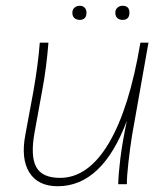

<svg xmlns="http://www.w3.org/2000/svg" viewBox="-20 -639 575 666"><path d="M180 7Q112 7 82 -40.5Q52 -88 68 -172L96 -323Q104 -369 109.5 -410.5Q115 -452 118 -491H148Q145 -451 139.5 -408Q134 -365 126 -323L100 -180Q85 -98 105.5 -60Q126 -22 188 -22Q286 -22 357.5 -142.5Q429 -263 467 -491H495L438 -169Q431 -125 425.5 -76Q420 -27 420 0H390Q391 -36 397.5 -89.5Q404 -143 420 -220Q335 7 180 7ZM405 -570Q395 -570 387.5 -576Q380 -582 380 -595Q380 -606 387.5 -612.5Q395 -619 405 -619Q429 -619 429 -595Q429 -570 405 -570ZM257 -570Q246 -570 238.5 -576Q231 -582 231 -595Q231 -606 238.5 -612.5Q246 -619 257 -619Q267 -619 273.5 -612.5Q280 -606 280 -595Q280 -582 273.5 -576Q267 -570 257 -570Z"/></svg>

Font: Livvic Thin
Style: Italic
Weight: 250
Italic angle: -10°
Designer: Jacques Le Bailly, Baron von Fonthausen
Version: Version 1.001; ttfautohint (v1.8.2)